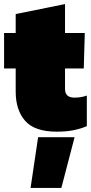

<svg xmlns="http://www.w3.org/2000/svg" viewBox="-25 -636 446 942"><path d="M254 10Q145 10 98.5 -43Q52 -96 52 -186V-300H-5V-474H52V-567L294 -616V-474H391L386 -300H294V-199Q294 -157 341 -157Q372 -157 401 -167V-17Q370 -4 335 3Q300 10 254 10ZM125 286 162 37H341L276 286Z"/></svg>

Font: Boz Display
Style: Regular
Weight: 900
Version: Version 2.000; ttfautohint (v1.8.3)